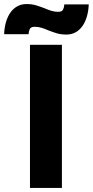

<svg xmlns="http://www.w3.org/2000/svg" viewBox="-73 -919 454 939"><path d="M73.6 0H229.8V-700H73.6ZM145.4 -878.4Q126 -886 104.8 -892.6Q83.6 -899.2 57 -899.2Q32.2 -899.2 12.3 -888.5Q-7.6 -877.8 -21.6 -858.2Q-35.6 -838.6 -43.6 -811.5Q-51.6 -784.4 -52.8 -751.8H66.6Q67.4 -765.8 72.7 -776.9Q78 -788 96.8 -788Q114.4 -788 130.4 -783Q146.4 -778 162.8 -770.8Q182.2 -763.2 203.4 -756.6Q224.6 -750 251.2 -750Q276.6 -750 296.2 -760.7Q315.8 -771.4 329.8 -791Q343.8 -810.6 351.8 -837.9Q359.8 -865.2 361 -897.4H241.6Q240.8 -883.4 235.5 -872.3Q230.2 -861.2 211.4 -861.2Q193.8 -861.2 177.8 -866.2Q161.8 -871.2 145.4 -878.4Z"/></svg>

Font: Fixel Variable
Style: Regular
Weight: 100
Width: 3
Designer: AlfaBravo + MacPaw
Foundry: Kyrylo Tkachov, Marchela Mozhyna, Serhii Makarenko, Maria Weinstein, Zakhar Kryvoshyya
Version: Version 1.211